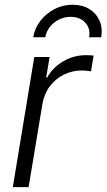

<svg xmlns="http://www.w3.org/2000/svg" viewBox="-20 -770 439 790"><path d="M32.7 0 121.1 -535.6H184.1L169.9 -450.7H173.8Q196.8 -492.2 240 -517.6Q283.2 -543 334 -543Q342.3 -543 350.8 -542.5Q359.4 -542 365.2 -541.5L354.5 -476.6Q350.1 -477.1 339.6 -478.5Q329.1 -480 316.4 -480Q276.9 -480 242.2 -462.6Q207.5 -445.3 184.3 -414.1Q161.1 -382.8 154.3 -340.8L97.7 0ZM278.8 -750.5Q318.8 -750.5 347.7 -732.7Q376.5 -714.8 389.6 -684.6Q402.8 -654.3 396.5 -616.7H346.7Q353 -653.3 330.6 -677Q308.1 -700.7 271 -700.7Q233.4 -700.7 203.1 -677Q172.9 -653.3 166.5 -616.7H116.7Q123 -654.3 146.5 -684.6Q169.9 -714.8 204.3 -732.7Q238.8 -750.5 278.8 -750.5Z"/></svg>

Font: Inter 20pt Light
Style: Italic
Weight: 300
Italic angle: -9.3988°
Version: Version 4.001;git-66647c0bb